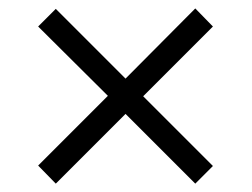

<svg xmlns="http://www.w3.org/2000/svg" viewBox="-20 -587 599 457"><path d="M486.8 -191.9 444.8 -149.9 278.8 -315.9 112.8 -149.9 70.8 -192.9 236.8 -358.9 70.8 -523.9 112.8 -565.9 278.8 -399.9 444.8 -566.9 486.8 -523.9 320.8 -357.9Z"/></svg>

Font: Sitara
Style: Italic
Weight: 400
Italic angle: -11°
Designer: Neelakash Kshetrimayum
Foundry: Neelakash Kshetrimayum
Version: Version 1.000;PS Version 1.000;PS 1.0;hotconv 1.;hotconv 1.0